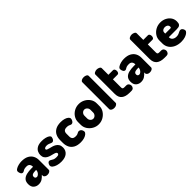

<svg xmlns="http://www.w3.org/2000/svg" viewBox="264 -2018 3298 3298"><g transform="rotate(-45 1913.0 -369.0)"><path d="M146 10Q94 10 56 -22.5Q18 -55 18 -123Q18 -182 48 -215Q78 -248 130.5 -261Q183 -274 252 -274H288V-284Q288 -301 281 -318Q274 -335 258 -346.5Q242 -358 213 -358Q172 -358 152 -350Q132 -342 121 -333.5Q110 -325 96 -325Q71 -325 57.5 -350Q44 -375 44 -402Q44 -426 71.5 -444Q99 -462 138.5 -472Q178 -482 215 -482Q297 -482 347 -454Q397 -426 420 -381.5Q443 -337 443 -286V-48Q443 -28 421.5 -14Q400 0 367 0Q338 0 318 -14Q298 -28 298 -48V-70Q271 -39 235 -14.5Q199 10 146 10ZM213 -103Q229 -103 246 -115.5Q263 -128 275.5 -149Q288 -170 288 -195V-199H284Q256 -199 230.5 -195.5Q205 -192 189.5 -180.5Q174 -169 174 -145Q174 -123 185 -113Q196 -103 213 -103Z M695 10Q643 10 599.5 -3Q556 -16 530.5 -37Q505 -58 505 -82Q505 -94 511.5 -110Q518 -126 529.5 -138Q541 -150 556 -150Q572 -150 588 -138.5Q604 -127 627.5 -116Q651 -105 691 -105Q731 -105 742 -116.5Q753 -128 753 -138Q753 -155 736 -164.5Q719 -174 692.5 -180.5Q666 -187 636 -195.5Q606 -204 579.5 -219Q553 -234 536 -260Q519 -286 519 -328Q519 -365 536.5 -400.5Q554 -436 595 -459Q636 -482 707 -482Q751 -482 789.5 -473Q828 -464 852.5 -447.5Q877 -431 877 -410Q877 -400 870.5 -382.5Q864 -365 851.5 -351Q839 -337 821 -337Q808 -337 792 -344.5Q776 -352 756 -359.5Q736 -367 709 -367Q689 -367 676.5 -362Q664 -357 658 -350Q652 -343 652 -335Q652 -321 669 -313.5Q686 -306 713 -299.5Q740 -293 770 -284.5Q800 -276 827 -259.5Q854 -243 871 -215.5Q888 -188 888 -144Q888 -74 838.5 -32Q789 10 695 10Z M1168 10Q1089 10 1038.5 -18Q988 -46 964.5 -94Q941 -142 941 -202V-270Q941 -330 964.5 -378Q988 -426 1038 -454Q1088 -482 1166 -482Q1215 -482 1253 -470.5Q1291 -459 1313 -440Q1335 -421 1335 -399Q1335 -385 1327.5 -367Q1320 -349 1306.5 -336Q1293 -323 1275 -323Q1263 -323 1251.5 -329Q1240 -335 1223 -341Q1206 -347 1179 -347Q1134 -347 1115 -327Q1096 -307 1096 -270V-202Q1096 -165 1115 -145Q1134 -125 1180 -125Q1207 -125 1223 -132Q1239 -139 1250.5 -145.5Q1262 -152 1275 -152Q1296 -152 1311 -140Q1326 -128 1333.5 -110.5Q1341 -93 1341 -78Q1341 -56 1318 -35.5Q1295 -15 1256 -2.5Q1217 10 1168 10Z M1605 10Q1544 10 1492.5 -19.5Q1441 -49 1409.5 -97.5Q1378 -146 1378 -202V-272Q1378 -328 1408.5 -376Q1439 -424 1491 -453Q1543 -482 1605 -482Q1666 -482 1718 -453.5Q1770 -425 1801.5 -377.5Q1833 -330 1833 -272V-202Q1833 -147 1801.5 -98.5Q1770 -50 1718 -20Q1666 10 1605 10ZM1605 -125Q1625 -125 1641.5 -136Q1658 -147 1668 -164.5Q1678 -182 1678 -202V-272Q1678 -291 1668 -308Q1658 -325 1641.5 -336Q1625 -347 1605 -347Q1585 -347 1568.5 -336Q1552 -325 1542.5 -308Q1533 -291 1533 -272V-202Q1533 -182 1542.5 -164.5Q1552 -147 1568.5 -136Q1585 -125 1605 -125Z M1991 0Q1957 0 1935.5 -15Q1914 -30 1914 -48V-701Q1914 -722 1935.5 -735Q1957 -748 1991 -748Q2023 -748 2046 -735Q2069 -722 2069 -701V-48Q2069 -30 2046 -15Q2023 0 1991 0Z M2362 0Q2267 0 2216.5 -40.5Q2166 -81 2166 -169V-636Q2166 -657 2191 -670Q2216 -683 2243 -683Q2272 -683 2296.5 -670Q2321 -657 2321 -636V-476H2434Q2453 -476 2462.5 -458.5Q2472 -441 2472 -421Q2472 -400 2462.5 -383Q2453 -366 2434 -366H2321V-169Q2321 -147 2330 -138.5Q2339 -130 2362 -130H2405Q2439 -130 2455 -109.5Q2471 -89 2471 -65Q2471 -40 2455 -20Q2439 0 2405 0Z M2633 10Q2581 10 2543 -22.5Q2505 -55 2505 -123Q2505 -182 2535 -215Q2565 -248 2617.5 -261Q2670 -274 2739 -274H2775V-284Q2775 -301 2768 -318Q2761 -335 2745 -346.5Q2729 -358 2700 -358Q2659 -358 2639 -350Q2619 -342 2608 -333.5Q2597 -325 2583 -325Q2558 -325 2544.5 -350Q2531 -375 2531 -402Q2531 -426 2558.5 -444Q2586 -462 2625.5 -472Q2665 -482 2702 -482Q2784 -482 2834 -454Q2884 -426 2907 -381.5Q2930 -337 2930 -286V-48Q2930 -28 2908.5 -14Q2887 0 2854 0Q2825 0 2805 -14Q2785 -28 2785 -48V-70Q2758 -39 2722 -14.5Q2686 10 2633 10ZM2700 -103Q2716 -103 2733 -115.5Q2750 -128 2762.5 -149Q2775 -170 2775 -195V-199H2771Q2743 -199 2717.5 -195.5Q2692 -192 2676.5 -180.5Q2661 -169 2661 -145Q2661 -123 2672 -113Q2683 -103 2700 -103Z M3210 0Q3115 0 3064.5 -40.5Q3014 -81 3014 -169V-636Q3014 -657 3039 -670Q3064 -683 3091 -683Q3120 -683 3144.5 -670Q3169 -657 3169 -636V-476H3282Q3301 -476 3310.5 -458.5Q3320 -441 3320 -421Q3320 -400 3310.5 -383Q3301 -366 3282 -366H3169V-169Q3169 -147 3178 -138.5Q3187 -130 3210 -130H3253Q3287 -130 3303 -109.5Q3319 -89 3319 -65Q3319 -40 3303 -20Q3287 0 3253 0Z M3610 10Q3536 10 3479 -16.5Q3422 -43 3389.5 -91Q3357 -139 3357 -202V-275Q3357 -331 3388 -378Q3419 -425 3471 -453.5Q3523 -482 3587 -482Q3645 -482 3693.5 -458Q3742 -434 3772 -391.5Q3802 -349 3802 -292Q3802 -247 3787.5 -227.5Q3773 -208 3750.5 -203.5Q3728 -199 3705 -199H3512V-193Q3512 -156 3540 -133.5Q3568 -111 3614 -111Q3645 -111 3667 -120.5Q3689 -130 3706 -139Q3723 -148 3739 -148Q3757 -148 3770 -136Q3783 -124 3789.5 -108Q3796 -92 3796 -80Q3796 -61 3773 -40Q3750 -19 3708.5 -4.5Q3667 10 3610 10ZM3512 -286H3636Q3647 -286 3652 -291Q3657 -296 3657 -310Q3657 -330 3646.5 -343.5Q3636 -357 3619.5 -363.5Q3603 -370 3584 -370Q3566 -370 3549.5 -363.5Q3533 -357 3522.5 -343.5Q3512 -330 3512 -310Z"/></g></svg>

Font: Dosis ExtraLight ExtraBold
Style: Regular
Weight: 800
Version: Version 3.001; ttfautohint (v1.8.2)